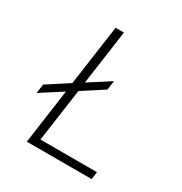

<svg xmlns="http://www.w3.org/2000/svg" viewBox="-173 -873 948 1000"><g transform="rotate(30 300.5 -372.5)"><path d="M130 0 176 -328 47 -245 55 -300 183 -383 234 -745H284L238 -418L366 -500L358 -445L231 -363L186 -45H526L520 0Z"/></g></svg>

Font: Plus Jakarta Sans ExtraLight
Style: Italic
Weight: 200
Italic angle: -8°
Designer: Gumpita Rahayu
Foundry: Tokotype
Version: Version 2.071; ttfautohint (v1.8.4.7-5d5b);gftools[0.9.29]